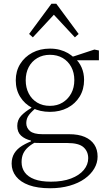

<svg xmlns="http://www.w3.org/2000/svg" viewBox="-20 -759 583 1023"><path d="M247 244Q180 244 134.5 227.5Q89 211 65.5 181Q42 151 42 113Q42 81 56.5 57.5Q71 34 99 17Q127 0 166 -14L176 -5Q148 9 130 25Q112 41 103.5 60Q95 79 95 105Q95 136 112 159.5Q129 183 163.5 196Q198 209 251 209Q314 209 358.5 192Q403 175 426.5 146.5Q450 118 450 84Q450 48 425 25.5Q400 3 339 3H204Q190 3 175 2.5Q160 2 145 1V-10Q112 -18 92 -36.5Q72 -55 72 -88Q72 -120 92.5 -142Q113 -164 147 -184V-199L183 -193Q150 -167 135 -147.5Q120 -128 120 -103Q120 -78 139.5 -61Q159 -44 206 -44H348Q398 -44 431.5 -29.5Q465 -15 482.5 11.5Q500 38 500 75Q500 109 482 139.5Q464 170 431 193.5Q398 217 351 230.5Q304 244 247 244ZM246 -163Q193 -163 152 -184Q111 -205 87.5 -243Q64 -281 64 -331Q64 -380 87.5 -418Q111 -456 152 -478Q193 -500 246 -500Q275 -500 299 -493.5Q323 -487 342 -476Q361 -465 375 -451L378 -450Q402 -429 415 -399Q428 -369 428 -333Q428 -283 404.5 -244.5Q381 -206 340 -184.5Q299 -163 246 -163ZM246 -195Q285 -195 314 -213Q343 -231 359.5 -261.5Q376 -292 376 -332Q376 -372 359.5 -402.5Q343 -433 314 -450Q285 -467 246 -467Q208 -467 178.5 -449.5Q149 -432 133 -401.5Q117 -371 117 -331Q117 -292 133 -261Q149 -230 178 -212.5Q207 -195 246 -195ZM350 -438V-458H371L483 -495L507 -490V-438ZM379 -560 247 -702H287L155 -560L135 -578L254 -739H280L399 -578Z"/></svg>

Font: Source Serif 4 Light
Style: Regular
Weight: 300
Designer: Frank Grießhammer
Foundry: Adobe Systems Incorporated
Version: Version 4.004;hotconv 1.0.116;makeotfexe 2.5.65601